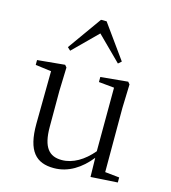

<svg xmlns="http://www.w3.org/2000/svg" viewBox="-118 -886 883 994"><g transform="rotate(15 324.0 -388.5)"><path d="M458 9 602 0V-27L525 -35V-379L529 -506L519 -518L373 -504V-477L456 -469L455 -128C407 -71 350 -37 291 -37C224 -37 187 -76 187 -187V-379L191 -506L181 -518L34 -504V-478L119 -467L116 -185C115 -37 167 14 262 14C340 14 405 -29 456 -93ZM443 -595 460 -610 330 -791H300L171 -610L187 -595L315 -722Z"/></g></svg>

Font: Noto Serif CJK TC Light
Style: Regular
Weight: 300
Designer: Ryoko NISHIZUKA 西塚涼子 (kana & ideographs); Frank Grießhammer (Latin, Greek & Cyrillic); Wenlong ZHANG 张文龙 (bopomofo); San
Foundry: Adobe
Version: Version 2.001;hotconv 1.1.0;makeotfexe 2.6.0